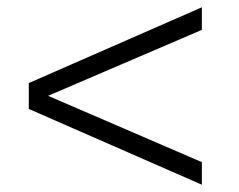

<svg xmlns="http://www.w3.org/2000/svg" viewBox="-20 -513 655 527"><path d="M534 -6 59 -214V-285L534 -493V-431L112 -250L534 -68Z"/></svg>

Font: Archivo SemiBold ExtraLight
Style: Regular
Weight: 250
Version: Version 2.001